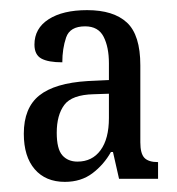

<svg xmlns="http://www.w3.org/2000/svg" viewBox="-20 -739 350 379"><path d="M108 -380Q70 -380 48.5 -405Q27 -430 27 -475Q27 -526 57.5 -550.5Q88 -575 153 -579L195 -581V-614Q195 -646 184.5 -666.5Q174 -687 148 -687Q118 -687 110.5 -665Q103 -643 103 -616Q75 -616 61.5 -623.5Q48 -631 48 -651Q48 -683 76 -701Q104 -719 152 -719Q204 -719 230.5 -694.5Q257 -670 257 -610V-458Q257 -436 265 -427.5Q273 -419 292 -419V-386H215L203 -439H199Q185 -414 162.5 -397Q140 -380 108 -380ZM133 -420Q162 -420 178.5 -442.5Q195 -465 195 -506V-554L165 -553Q122 -552 107 -532Q92 -512 92 -477Q92 -445 103 -432.5Q114 -420 133 -420Z"/></svg>

Font: Noto Serif Khmer ExtraCondensed
Style: Regular
Weight: 400
Width: 2
Designer: Danh Hong and the Monotype Design Team
Foundry: Monotype Imaging Inc.
Version: Version 2.004; ttfautohint (v1.8.4.7-5d5b)